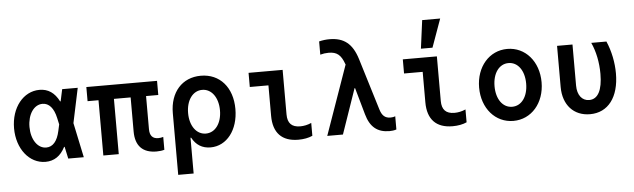

<svg xmlns="http://www.w3.org/2000/svg" viewBox="-57 -1059 4915 1488"><g transform="rotate(-5 2400.0 -315.0)"><path d="M261 -550C135 -550 39 -431 39 -270C39 -110 134 10 260 10C327 10 378 -24 413 -93H417L437 0H558L501 -270L558 -540H437L417 -447H413C378 -516 328 -550 261 -550ZM379 -220C362 -141 326 -100 275 -100C208 -100 159 -172 159 -270C159 -368 208 -440 275 -440C325 -440 362 -399 379 -320L390 -270Z M710 0H830V-430H960V-165C960 -53 1016 5 1124 5C1148 5 1169 2 1185 -3V-103C1173 -99 1159 -97 1146 -97C1102 -97 1080 -122 1080 -172V-430H1175V-540H625V-430H710Z M1544 10C1670 10 1761 -107 1761 -270C1761 -438 1664 -550 1516 -550C1370 -550 1275 -442 1275 -280V200H1395V-78H1400C1431 -20 1479 10 1544 10ZM1393 -270C1393 -370 1444 -440 1517 -440C1590 -440 1641 -370 1641 -270C1641 -170 1590 -100 1517 -100C1444 -100 1393 -170 1393 -270Z M2152 -540H1887V-430H2032V-193C2032 -60 2099 10 2227 10C2268 10 2307 3 2337 -11V-111C2308 -98 2278 -92 2250 -92C2184 -92 2152 -125 2152 -193Z M2452 0H2574L2695 -350H2699L2758 -141C2786 -41 2842 5 2936 5C2955 5 2972 3 2990 -3V-106C2979 -101 2966 -99 2953 -99C2911 -99 2887 -120 2872 -170L2749 -572C2711 -695 2645 -745 2534 -745C2507 -745 2482 -742 2453 -735V-632C2475 -638 2496 -641 2518 -641C2582 -641 2614 -616 2640 -543L2642 -539Z M3352 -540H3087V-430H3232V-193C3232 -60 3299 10 3427 10C3468 10 3507 3 3537 -11V-111C3508 -98 3478 -92 3450 -92C3384 -92 3352 -125 3352 -193ZM3403 -830H3263L3234 -610H3324Z M3900 10C4040 10 4143 -108 4143 -270C4143 -432 4040 -550 3900 -550C3760 -550 3657 -432 3657 -270C3657 -108 3760 10 3900 10ZM3900 -100C3827 -100 3777 -169 3777 -270C3777 -371 3827 -440 3900 -440C3973 -440 4023 -371 4023 -270C4023 -169 3973 -100 3900 -100Z M4671 -540H4553C4585 -471 4603 -385 4603 -295C4603 -168 4567 -100 4499 -100C4443 -100 4407 -147 4407 -220V-540H4287V-220C4287 -79 4370 10 4496 10C4637 10 4723 -103 4723 -288C4723 -372 4705 -462 4671 -540Z"/></g></svg>

Font: CommitMono
Style: Bold
Weight: 700
Monospace: yes
Designer: Eigil Nikolajsen
Foundry: Eigil Nikolajsen
Version: Version 1.143